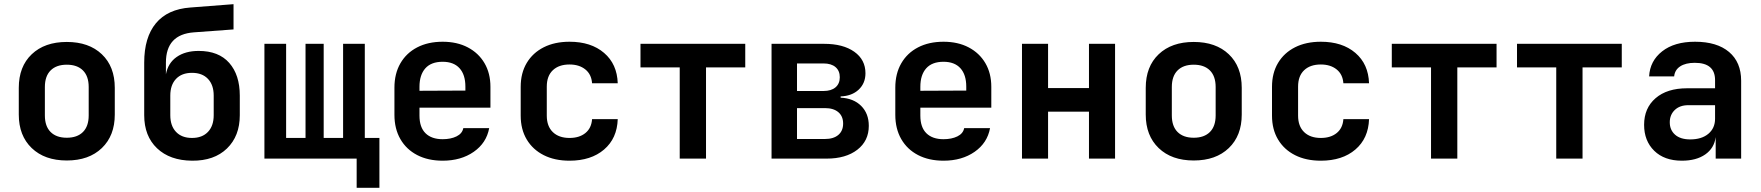

<svg xmlns="http://www.w3.org/2000/svg" viewBox="-20 -760 8440 920"><path d="M300 9Q194 9 132 -50.5Q70 -110 70 -211V-339Q70 -441 132 -500Q194 -559 300 -559Q406 -559 468 -500Q530 -441 530 -339V-211Q530 -110 468 -50.5Q406 9 300 9ZM300 -100Q350 -100 377.5 -127.5Q405 -155 405 -207V-343Q405 -395 377.5 -422.5Q350 -450 300 -450Q250 -450 222.5 -422.5Q195 -395 195 -343V-207Q195 -155 222.5 -127.5Q250 -100 300 -100Z M900 10Q794 9 732.5 -49.5Q671 -108 671 -208V-460Q671 -581 727 -648.5Q783 -716 892 -724L1099 -740V-619L909 -605Q775 -595 775 -460V-404Q785 -458 826.5 -487Q868 -516 932 -516Q1028 -516 1078.5 -458.5Q1129 -401 1129 -302V-208Q1129 -108 1067.5 -48.5Q1006 11 900 10ZM900 -99Q949 -99 976.5 -128Q1004 -157 1004 -208V-302Q1004 -353 976.5 -382Q949 -411 900 -411Q851 -411 823.5 -382Q796 -353 796 -302V-208Q796 -157 823.5 -128Q851 -99 900 -99Z M1689 140V0H1247V-550H1351V-99H1444V-550H1531V-99H1624V-550H1728V-99H1798V140Z M2101 10Q2031 10 1979 -17Q1927 -44 1898.5 -93.5Q1870 -143 1870 -210V-340Q1870 -407 1898.5 -456.5Q1927 -506 1979 -533Q2031 -560 2101 -560Q2170 -560 2221.5 -533Q2273 -506 2301.5 -457.5Q2330 -409 2330 -344V-244H1990V-206Q1990 -150 2019 -121.5Q2048 -93 2101 -93Q2140 -93 2167.5 -106.5Q2195 -120 2200 -146H2324Q2311 -75 2250 -32.5Q2189 10 2101 10ZM1990 -344V-325L2210 -326V-345Q2210 -402 2182 -433Q2154 -464 2101 -464Q2046 -464 2018 -432.5Q1990 -401 1990 -344Z M2709 10Q2638 10 2585.5 -16.5Q2533 -43 2504 -91.5Q2475 -140 2475 -206V-344Q2475 -410 2504 -458.5Q2533 -507 2585.5 -533.5Q2638 -560 2709 -560Q2812 -560 2874.5 -506.5Q2937 -453 2940 -361H2817Q2814 -404 2784.5 -427.5Q2755 -451 2709 -451Q2658 -451 2629 -423.5Q2600 -396 2600 -345V-206Q2600 -155 2629 -127Q2658 -99 2709 -99Q2756 -99 2785 -122.5Q2814 -146 2817 -189H2940Q2937 -97 2874.5 -43.5Q2812 10 2709 10Z M3237 0V-437H3049V-550H3551V-437H3363V0Z M3677 0V-550H3929Q4020 -550 4073.5 -512Q4127 -474 4127 -409Q4127 -361 4094.5 -330.5Q4062 -300 4008 -298V-292Q4070 -289 4106.5 -252.5Q4143 -216 4143 -157Q4143 -85 4088 -42.5Q4033 0 3941 0ZM3799 -324H3926Q3963 -324 3983.5 -341.5Q4004 -359 4004 -390Q4004 -421 3983.5 -438.5Q3963 -456 3926 -456H3799ZM3799 -94H3933Q3974 -94 3997 -113.5Q4020 -133 4020 -168Q4020 -203 3997 -222.5Q3974 -242 3933 -242H3799Z M4501 10Q4431 10 4379 -17Q4327 -44 4298.5 -93.5Q4270 -143 4270 -210V-340Q4270 -407 4298.5 -456.5Q4327 -506 4379 -533Q4431 -560 4501 -560Q4570 -560 4621.5 -533Q4673 -506 4701.5 -457.5Q4730 -409 4730 -344V-244H4390V-206Q4390 -150 4419 -121.5Q4448 -93 4501 -93Q4540 -93 4567.5 -106.5Q4595 -120 4600 -146H4724Q4711 -75 4650 -32.5Q4589 10 4501 10ZM4390 -344V-325L4610 -326V-345Q4610 -402 4582 -433Q4554 -464 4501 -464Q4446 -464 4418 -432.5Q4390 -401 4390 -344Z M4877 0V-550H5002V-338H5198V-550H5323V0H5198V-225H5002V0Z M5700 9Q5594 9 5532 -50.5Q5470 -110 5470 -211V-339Q5470 -441 5532 -500Q5594 -559 5700 -559Q5806 -559 5868 -500Q5930 -441 5930 -339V-211Q5930 -110 5868 -50.5Q5806 9 5700 9ZM5700 -100Q5750 -100 5777.5 -127.5Q5805 -155 5805 -207V-343Q5805 -395 5777.5 -422.5Q5750 -450 5700 -450Q5650 -450 5622.5 -422.5Q5595 -395 5595 -343V-207Q5595 -155 5622.5 -127.5Q5650 -100 5700 -100Z M6309 10Q6238 10 6185.5 -16.5Q6133 -43 6104 -91.5Q6075 -140 6075 -206V-344Q6075 -410 6104 -458.5Q6133 -507 6185.5 -533.5Q6238 -560 6309 -560Q6412 -560 6474.5 -506.5Q6537 -453 6540 -361H6417Q6414 -404 6384.5 -427.5Q6355 -451 6309 -451Q6258 -451 6229 -423.5Q6200 -396 6200 -345V-206Q6200 -155 6229 -127Q6258 -99 6309 -99Q6356 -99 6385 -122.5Q6414 -146 6417 -189H6540Q6537 -97 6474.5 -43.5Q6412 10 6309 10Z M6837 0V-437H6649V-550H7151V-437H6963V0Z M7437 0V-437H7249V-550H7751V-437H7563V0Z M8039 10Q7955 10 7906.5 -37.5Q7858 -85 7858 -162Q7858 -242 7913 -289.5Q7968 -337 8064 -337H8198V-376Q8198 -459 8101 -459Q8057 -459 8031 -442Q8005 -425 8002 -394H7882Q7886 -468 7944.5 -514Q8003 -560 8102 -560Q8207 -560 8265 -511Q8323 -462 8323 -373V0H8201V-103Q8194 -50 8151 -20Q8108 10 8039 10ZM8079 -92Q8134 -92 8166 -119Q8198 -146 8198 -191V-256H8070Q8029 -256 8005 -233Q7981 -210 7981 -174Q7981 -137 8006.5 -114.5Q8032 -92 8079 -92Z"/></svg>

Font: JetBrains Mono NL
Style: Bold
Weight: 700
Monospace: yes
Designer: Philipp Nurullin, Konstantin Bulenkov
Foundry: JetBrains
Version: Version 2.305; ttfautohint (v1.8.4.7-5d5b)